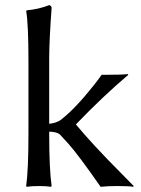

<svg xmlns="http://www.w3.org/2000/svg" viewBox="-20 -718 543 741"><path d="M89.8 -200.2V-481.9Q89.8 -625 81.1 -674.8L83 -678.2Q128.9 -682.1 169.9 -698.2Q178.2 -696.3 179.2 -688Q170.4 -565.9 169.9 -500V-240.2Q197.3 -243.2 213.9 -254.9Q269.5 -297.4 341.8 -388.7Q359.4 -410.6 372.1 -429.2Q453.6 -429.2 473.1 -432.1L475.1 -429.2Q377 -346.2 272.9 -237.8Q336.9 -160.6 444.3 -52.7Q474.6 -22 496.1 0L494.1 2.9Q479 0 434.1 0Q394 0 368.2 2.9Q283.7 -118.7 243.7 -163.6Q228.5 -180.7 210.9 -199.2Q199.2 -209 169.9 -210V-200.2Q169.9 -65.9 179.2 0L176.8 2.9Q158.7 0 129.9 0Q101.1 0 83 2.9L81.1 0Q89.8 -65.4 89.8 -200.2Z"/></svg>

Font: Linux Biolinum O
Style: Regular
Weight: 400
Designer: Philipp H. Poll
Foundry: Philipp H. Poll
Version: Version 1.0.4